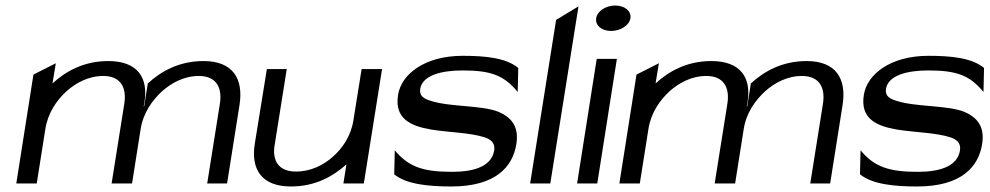

<svg xmlns="http://www.w3.org/2000/svg" viewBox="-20 -664 3585 695"><path d="M39 0H113L144 -196C153 -255 185 -301 221 -334C254 -363 299 -389 354 -389C417 -389 439 -347 430 -289L384 0H456H458L489 -196C498 -255 531 -301 567 -334C600 -363 645 -389 700 -389C763 -389 785 -347 776 -289L730 0H802L847 -284C862 -379 823 -443 717 -443C627 -443 562 -405 515 -362L502 -280L500 -279L503 -295C517 -383 478 -443 372 -443C282 -443 217 -405 170 -362L182 -435L101 -394Z M902 -142C888 -51 927 11 1033 11C1123 11 1187 -27 1234 -69L1223 0H1297L1363 -414H1289L1259 -227C1250 -171 1219 -126 1183 -95C1151 -67 1106 -43 1051 -43C988 -43 965 -83 974 -138L1018 -414H946Z M1421 -321C1407 -235 1465 -208 1541 -195C1601 -185 1682 -184 1734 -167C1755 -160 1773 -148 1769 -120C1760 -63 1699 -42 1616 -42C1514 -42 1459 -59 1409 -120L1407 -33C1451 3 1530 11 1614 11C1775 11 1836 -61 1849 -142C1860 -209 1828 -240 1785 -259C1723 -284 1610 -276 1539 -299C1516 -306 1497 -316 1501 -342C1509 -392 1579 -409 1654 -409C1756 -409 1804 -392 1854 -331L1856 -418C1813 -454 1739 -462 1655 -462C1518 -462 1433 -396 1421 -321Z M1899 0H1972L2074 -641L1993 -592Z M2138 -598C2134 -572 2158 -552 2192 -552C2226 -552 2258 -572 2262 -598C2266 -624 2241 -644 2207 -644C2173 -644 2142 -624 2138 -598ZM2069 0H2142L2213 -451H2140Z M2222 0H2296L2327 -196C2336 -255 2368 -301 2404 -334C2437 -363 2482 -389 2537 -389C2600 -389 2622 -347 2613 -289L2567 0H2639H2641L2672 -196C2681 -255 2714 -301 2750 -334C2783 -363 2828 -389 2883 -389C2946 -389 2968 -347 2959 -289L2913 0H2985L3030 -284C3045 -379 3006 -443 2900 -443C2810 -443 2745 -405 2698 -362L2685 -280L2683 -279L2686 -295C2700 -383 2661 -443 2555 -443C2465 -443 2400 -405 2353 -362L2365 -435L2284 -394Z M3107 -321C3093 -235 3151 -208 3227 -195C3287 -185 3368 -184 3420 -167C3441 -160 3459 -148 3455 -120C3446 -63 3385 -42 3302 -42C3200 -42 3145 -59 3095 -120L3093 -33C3137 3 3216 11 3300 11C3461 11 3522 -61 3535 -142C3546 -209 3514 -240 3471 -259C3409 -284 3296 -276 3225 -299C3202 -306 3183 -316 3187 -342C3195 -392 3265 -409 3340 -409C3442 -409 3490 -392 3540 -331L3542 -418C3499 -454 3425 -462 3341 -462C3204 -462 3119 -396 3107 -321Z"/></svg>

Font: Charger Sport
Style: DfExtObl
Weight: 400
Designer: Jasper
Foundry: Cannot Into Space Fonts
Version: Version 1.1